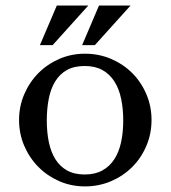

<svg xmlns="http://www.w3.org/2000/svg" viewBox="-20 -663 616 693"><path d="M286.6 -469.2Q336.9 -469.2 380.9 -450.4Q424.8 -431.6 457.3 -399.2Q489.7 -366.7 508.3 -323Q526.9 -279.3 526.9 -230Q526.9 -180.2 508.3 -136.5Q489.7 -92.8 457.3 -60.3Q424.8 -27.8 380.9 -9Q336.9 9.8 286.6 9.8Q237.3 9.8 194.1 -9Q150.9 -27.8 118.7 -60.3Q86.4 -92.8 67.6 -136.5Q48.8 -180.2 48.8 -230Q48.8 -279.3 67.6 -323Q86.4 -366.7 118.7 -399.2Q150.9 -431.6 194.1 -450.4Q237.3 -469.2 286.6 -469.2ZM285.6 -424.8Q247.6 -424.8 221.4 -410.2Q195.3 -395.5 179.2 -369.1Q163.1 -342.8 156 -306.6Q148.9 -270.5 148.9 -228Q148.9 -186 156.2 -150.4Q163.6 -114.7 179.7 -88.6Q195.8 -62.5 221.9 -47.9Q248 -33.2 285.6 -33.2Q323.2 -33.2 349.6 -47.9Q376 -62.5 392.8 -88.6Q409.7 -114.7 417.2 -150.4Q424.8 -186 424.8 -228Q424.8 -270.5 417.2 -306.6Q409.7 -342.8 392.8 -369.1Q376 -395.5 349.6 -410.2Q323.2 -424.8 285.6 -424.8ZM185.1 -643.1H298.8L169.9 -500H124ZM337.4 -643.1H451.2L322.3 -500H276.4Z"/></svg>

Font: Federov2
Style: Regular
Weight: 400
Designer: Olexa M. Volochay | Cyreal.org
Foundry: Olexa M. Volochay | Cyreal.org
Version: Version 1.000